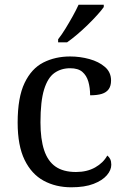

<svg xmlns="http://www.w3.org/2000/svg" viewBox="-20 -786 532 816"><path d="M283 10Q217 10 165.5 -18Q114 -46 84.5 -106.5Q55 -167 55 -265Q55 -372 84.5 -433.5Q114 -495 164.5 -520.5Q215 -546 278 -546Q320 -546 360 -535Q400 -524 426 -501.5Q452 -479 452 -444Q452 -421 442 -407Q432 -393 412.5 -387Q393 -381 363 -381Q363 -413 355.5 -439Q348 -465 330 -480.5Q312 -496 278 -496Q240 -496 211.5 -476Q183 -456 167.5 -406Q152 -356 152 -266Q152 -195 167.5 -148Q183 -101 216 -78Q249 -55 303 -55Q350 -55 384.5 -74.5Q419 -94 436 -125Q444 -119 448.5 -109.5Q453 -100 453 -86Q453 -63 434 -41Q415 -19 377.5 -4.5Q340 10 283 10ZM227 -619Q242 -638 258 -664Q274 -690 289 -717Q304 -744 314 -766H421V-756Q412 -743 394 -723Q376 -703 353.5 -681Q331 -659 308 -639.5Q285 -620 265 -606H227Z"/></svg>

Font: Noto Serif Gurmukhi
Style: Regular
Weight: 400
Designer: Vaibhav Singh and the Monotype Design Team
Foundry: Monotype Imaging Inc.
Version: Version 2.003